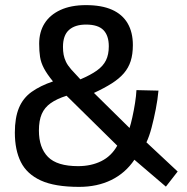

<svg xmlns="http://www.w3.org/2000/svg" viewBox="-20 -720 730 750"><path d="M289 10Q194 10 139.5 -15Q85 -40 61.5 -87Q38 -134 38 -202Q38 -260 54 -298.5Q70 -337 103.5 -361Q137 -385 187 -402Q164 -430 152 -452.5Q140 -475 136.5 -497.5Q133 -520 133 -549Q133 -595 154 -628.5Q175 -662 216 -681Q257 -700 316 -700Q377 -700 417.5 -682Q458 -664 478.5 -629Q499 -594 499 -544Q499 -508 490.5 -481.5Q482 -455 464 -434Q446 -413 417 -394.5Q388 -376 347 -357L486 -220Q491 -235 497 -262Q503 -289 507.5 -317.5Q512 -346 513 -368L599 -366Q596 -332 588.5 -293.5Q581 -255 572 -221Q563 -187 552 -164L674 -50L628 9L505 -96Q470 -44 415 -17Q360 10 289 10ZM285 -71Q336 -71 375.5 -90.5Q415 -110 438 -151L240 -346Q202 -334 178 -317Q154 -300 143 -274.5Q132 -249 132 -210Q132 -143 167.5 -107Q203 -71 285 -71ZM294 -410Q334 -427 358.5 -444.5Q383 -462 394 -484.5Q405 -507 405 -539Q405 -581 384 -602.5Q363 -624 316 -624Q273 -624 249.5 -603Q226 -582 226 -537Q226 -520 228.5 -506.5Q231 -493 237.5 -479Q244 -465 258 -449Q272 -433 294 -410Z"/></svg>

Font: Cairo Play SemiBold
Style: Regular
Weight: 600
Designer: Mohamed Gaber, Accademia di Belle Arti di Urbino
Foundry: Kief Type Foundry, Accademia di Belle Arti di Urbino
Version: Version 3.130;gftools[0.9.24]